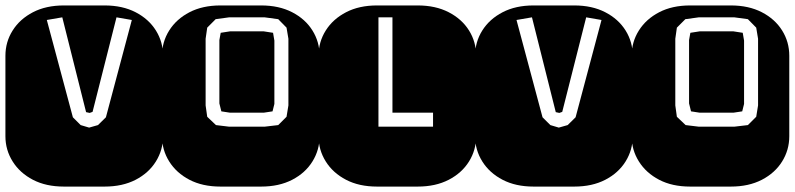

<svg xmlns="http://www.w3.org/2000/svg" viewBox="-22 -689 2935 709"><path d="M213.9 0Q147.9 0 99.6 -25.1Q51.3 -50.3 24.7 -92.8Q-2 -135.3 -2 -186V-482.9Q-2 -534.2 24.7 -576.4Q51.3 -618.7 99.6 -643.8Q147.9 -668.9 213.9 -668.9H364.3Q430.2 -668.9 478.8 -643.8Q527.3 -618.7 553.7 -576.4Q580.1 -534.2 580.1 -482.9V-186Q580.1 -135.3 553.7 -92.8Q527.3 -50.3 478.8 -25.1Q430.2 0 364.3 0ZM307.1 -217.8 339.8 -227.1 369.1 -255.9 464.8 -615.2 408.2 -625 319.8 -275.9 309.1 -272 295.9 -274.9 208 -625 150.9 -615.2 247.1 -255.9 275.9 -227.1Z M792 0Q726.1 0 677.7 -25.1Q629.4 -50.3 602.8 -92.8Q576.2 -135.3 576.2 -186V-482.9Q576.2 -534.2 602.8 -576.4Q629.4 -618.7 677.7 -643.8Q726.1 -668.9 792 -668.9H942.4Q1008.3 -668.9 1056.9 -643.8Q1105.5 -618.7 1131.8 -576.4Q1158.2 -534.2 1158.2 -482.9V-186Q1158.2 -135.3 1131.8 -92.8Q1105.5 -50.3 1056.9 -25.1Q1008.3 0 942.4 0ZM824.2 -221.2H955.1L1005.4 -227.1L1036.1 -257.8L1043 -299.8V-545.9L1036.1 -586.9L1005.4 -618.2L955.1 -625H824.2L774.4 -618.2L743.2 -586.9L737.3 -545.9V-299.8L743.2 -257.8L775.4 -227.1ZM827.1 -272.9 795.4 -277.8 788.1 -307.1V-541L793 -567.9L827.1 -573.2H952.1L986.3 -567.9L991.2 -539.1V-305.2L984.4 -277.8L952.1 -272.9Z M1370.1 0Q1304.2 0 1255.9 -25.1Q1207.5 -50.3 1180.9 -92.8Q1154.3 -135.3 1154.3 -186V-482.9Q1154.3 -534.2 1180.9 -576.4Q1207.5 -618.7 1255.9 -643.8Q1304.2 -668.9 1370.1 -668.9H1520.5Q1586.4 -668.9 1635 -643.8Q1683.6 -618.7 1710 -576.4Q1736.3 -534.2 1736.3 -482.9V-186Q1736.3 -135.3 1710 -92.8Q1683.6 -50.3 1635 -25.1Q1586.4 0 1520.5 0ZM1375.5 -221.2H1577.1V-272.9H1427.2V-625H1375.5Z M1948.2 0Q1882.3 0 1834 -25.1Q1785.6 -50.3 1759 -92.8Q1732.4 -135.3 1732.4 -186V-482.9Q1732.4 -534.2 1759 -576.4Q1785.6 -618.7 1834 -643.8Q1882.3 -668.9 1948.2 -668.9H2098.6Q2164.6 -668.9 2213.1 -643.8Q2261.7 -618.7 2288.1 -576.4Q2314.5 -534.2 2314.5 -482.9V-186Q2314.5 -135.3 2288.1 -92.8Q2261.7 -50.3 2213.1 -25.1Q2164.6 0 2098.6 0ZM2041.5 -217.8 2074.2 -227.1 2103.5 -255.9 2199.2 -615.2 2142.6 -625 2054.2 -275.9 2043.5 -272 2030.3 -274.9 1942.4 -625 1885.3 -615.2 1981.4 -255.9 2010.3 -227.1Z M2526.4 0Q2460.4 0 2412.1 -25.1Q2363.8 -50.3 2337.2 -92.8Q2310.5 -135.3 2310.5 -186V-482.9Q2310.5 -534.2 2337.2 -576.4Q2363.8 -618.7 2412.1 -643.8Q2460.4 -668.9 2526.4 -668.9H2676.8Q2742.7 -668.9 2791.3 -643.8Q2839.8 -618.7 2866.2 -576.4Q2892.6 -534.2 2892.6 -482.9V-186Q2892.6 -135.3 2866.2 -92.8Q2839.8 -50.3 2791.3 -25.1Q2742.7 0 2676.8 0ZM2558.6 -221.2H2689.5L2739.7 -227.1L2770.5 -257.8L2777.3 -299.8V-545.9L2770.5 -586.9L2739.7 -618.2L2689.5 -625H2558.6L2508.8 -618.2L2477.5 -586.9L2471.7 -545.9V-299.8L2477.5 -257.8L2509.8 -227.1ZM2561.5 -272.9 2529.8 -277.8 2522.5 -307.1V-541L2527.3 -567.9L2561.5 -573.2H2686.5L2720.7 -567.9L2725.6 -539.1V-305.2L2718.8 -277.8L2686.5 -272.9Z"/></svg>

Font: Monofett
Style: Regular
Weight: 400
Designer: Vernon Adams
Foundry: Vernon Adams
Version: Version 1.100; ttfautohint (v1.8.4.7-5d5b);gftools[0.9.28]